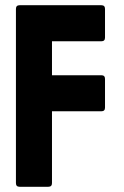

<svg xmlns="http://www.w3.org/2000/svg" viewBox="-20 -716 473 735"><path d="M55 -1Q41 -1 41 -15V-682Q41 -696 55 -696H368Q382 -696 382 -682V-572Q382 -558 368 -558H179V-428H368Q382 -428 382 -414V-304Q382 -290 368 -290H179V-15Q179 -1 165 -1Z"/></svg>

Font: AL Dynamic
Style: Bold
Weight: 700
Version: Version 1.000; ttfautohint (v1.8.2) -l 8 -r 50 -G 200 -x 14 